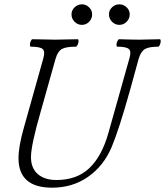

<svg xmlns="http://www.w3.org/2000/svg" viewBox="-20 -848 758 881"><path d="M356 -733.9Q336.4 -733.9 322.3 -748Q308.1 -762.2 308.1 -782.2Q308.1 -800.8 322.3 -814.5Q336.4 -828.1 356 -828.1Q374.5 -828.1 388.7 -814.5Q402.8 -800.8 402.8 -782.2Q402.8 -762.2 388.9 -748Q375 -733.9 356 -733.9ZM527.8 -733.9Q508.3 -733.9 494.1 -748Q480 -762.2 480 -782.2Q480 -800.8 494.1 -814.5Q508.3 -828.1 527.8 -828.1Q546.9 -828.1 561 -814.5Q575.2 -800.8 575.2 -782.2Q575.2 -762.2 561 -748Q546.9 -733.9 527.8 -733.9ZM219.2 13.2Q64.9 13.2 64.9 -122.1Q64.9 -175.8 89.8 -263.2L178.2 -578.1Q188 -611.3 176.3 -622.6Q164.6 -633.8 121.1 -633.8Q117.2 -635.3 117.2 -642.8Q117.2 -650.4 121.1 -659.2Q125 -668 128.9 -668Q199.2 -666 233.9 -666Q268.6 -666 336.9 -668Q340.8 -666.5 340.6 -658.9Q340.3 -651.4 336.2 -642.6Q332 -633.8 328.1 -633.8Q282.2 -633.8 263.4 -622.8Q244.6 -611.8 234.9 -578.1L167 -336.9Q122.1 -181.6 122.1 -127Q122.1 -76.2 153.6 -49.1Q185.1 -22 238.8 -22Q333 -22 390.1 -76.7Q447.3 -131.3 477.1 -236.8L573.2 -578.1Q583.5 -611.3 571.8 -622.6Q560.1 -633.8 518.1 -633.8Q514.2 -635.3 514.4 -642.8Q514.6 -650.4 518.6 -659.2Q522.5 -668 526.9 -668Q588.4 -666 621.1 -666Q652.3 -666 713.9 -668Q717.8 -666.5 717.5 -658.9Q717.3 -651.4 713.6 -642.6Q710 -633.8 706.1 -633.8Q663.1 -633.8 644.5 -622.6Q626 -611.3 616.2 -578.1L577.1 -436Q525.4 -251.5 492.2 -172.9Q455.1 -85.9 383.8 -36.4Q312.5 13.2 219.2 13.2Z"/></svg>

Font: Junicode SmCond Light
Style: Italic
Weight: 300
Width: 4
Italic angle: -11°
Designer: Peter S. Baker
Version: Version 2.206